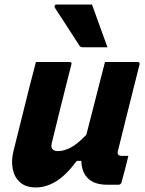

<svg xmlns="http://www.w3.org/2000/svg" viewBox="-20 -813 640 845"><path d="M138 -540H286Q298 -540 294 -529Q272 -442 250.5 -356.5Q229 -271 208 -184Q199 -148 236 -148Q261 -148 291 -163.5Q321 -179 360 -220Q372 -266 383.5 -311.5Q395 -357 409 -411.5Q423 -466 442 -540H586Q597 -540 594 -529Q570 -433 544.5 -332Q519 -231 499 -149Q496 -137 501 -132Q506 -127 515 -127H545Q538 -98 530.5 -69Q523 -40 515 -11Q512 0 501 0H453Q395 0 367 -28Q339 -56 338 -105H318Q271 -42 227 -15Q183 12 138 12Q94 12 68.5 -10.5Q43 -33 36 -69.5Q29 -106 39 -147Q57 -221 76 -295.5Q95 -370 113 -444Q120 -470 126.5 -495Q133 -520 138 -540ZM385 -793Q402 -745 419 -698.5Q436 -652 453 -605H344Q334 -605 329 -613Q299 -660 274.5 -697.5Q250 -735 222 -778Q219 -783 220.5 -788Q222 -793 229 -793Z"/></svg>

Font: Recursive Sn Lnr St XBd
Style: Italic
Weight: 800
Italic angle: -15°
Version: Version 1.079;hotconv 1.0.112;makeotfexe 2.5.65598; ttfautoh